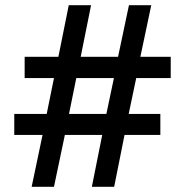

<svg xmlns="http://www.w3.org/2000/svg" viewBox="-20 -720 713 740"><path d="M144 -200H35V-281H160L188 -419H75V-501H205L245 -700H331L291 -501H435L477 -700H563L521 -501H638V-419H505L476 -281H598V-200H460L420 0H334L374 -200H230L188 0H102ZM390 -281 419 -419H274L246 -281Z"/></svg>

Font: Haskoy Medium
Style: Regular
Weight: 500
Designer: Ertekin Erdin
Foundry: Ertekin Erdin
Version: Version 1.500; ttfautohint (v1.8.3)